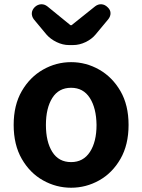

<svg xmlns="http://www.w3.org/2000/svg" viewBox="-20 -865 666 899"><path d="M313 14Q243 14 181.5 -20.5Q120 -55 82 -121Q44 -187 44 -280Q44 -373 82 -438.5Q120 -504 181.5 -539Q243 -574 313 -574Q383 -574 444.5 -539Q506 -504 544 -438.5Q582 -373 582 -280Q582 -187 544 -121Q506 -55 444.5 -20.5Q383 14 313 14ZM313 -106Q370 -106 401 -153.5Q432 -201 432 -280Q431 -359 400.5 -406.5Q370 -454 313 -454Q255 -454 225 -406.5Q195 -359 195 -280Q195 -201 225 -153.5Q255 -106 313 -106ZM303 -654Q274 -654 245 -668Q216 -682 197 -704L138 -775Q128 -789 129 -804Q130 -819 143 -832Q156 -844 172 -845Q188 -846 202 -835L310 -747H315L425 -835Q439 -846 455 -845Q471 -844 484 -831Q497 -819 497.5 -804Q498 -789 487 -775L428 -704Q410 -682 381 -668Q352 -654 322 -654Z"/></svg>

Font: Chiron GoRound TC
Style: Bold
Weight: 700
Designer: Ryoko NISHIZUKA 西塚涼子 (kana, bopomofo & ideographs); Paul D. Hunt (Latin, Greek & Cyrillic); Sandoll Communications 산돌커뮤니
Foundry: Adobe
Version: Version 1.000;hotconv 1.1.1;makeotfexe 2.6.0